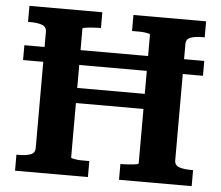

<svg xmlns="http://www.w3.org/2000/svg" viewBox="-51 -767 948 824"><g transform="rotate(5 423.0 -355.0)"><path d="M203 -377H626V-312H203ZM43 0V-69H54Q84 -69 103.5 -76Q123 -83 123 -105V-605Q123 -627 103.5 -634Q84 -641 54 -641H43V-710H357V-642H348Q337 -642 324.5 -641Q312 -640 301.5 -639Q291 -638 284.5 -636.5Q278 -635 278 -632V-78Q278 -75 284.5 -73.5Q291 -72 301.5 -70.5Q312 -69 324.5 -69Q337 -69 348 -69H357V0ZM491 0V-68H499Q511 -68 523.5 -69Q536 -70 546 -71Q556 -72 562.5 -73.5Q569 -75 569 -78V-632Q569 -635 562.5 -636.5Q556 -638 546 -639.5Q536 -641 523.5 -641Q511 -641 499 -641H491V-710H804V-641H794Q763 -641 743.5 -634Q724 -627 724 -605V-105Q724 -83 743.5 -76Q763 -69 794 -69H804V0ZM36 -476V-540H811V-476Z"/></g></svg>

Font: Roboto Serif 20pt SemiBold
Style: Regular
Weight: 600
Version: Version 1.008